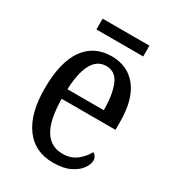

<svg xmlns="http://www.w3.org/2000/svg" viewBox="-167 -771 797 878"><g transform="rotate(30 231.0 -332.0)"><path d="M248 10Q151 10 98.5 -62Q46 -134 46 -264Q46 -405 96.5 -475.5Q147 -546 239 -546Q324 -546 372.5 -484.5Q421 -423 421 -305V-263H137Q138 -152 170.5 -99.5Q203 -47 265 -47Q309 -47 338.5 -70Q368 -93 384 -124Q392 -120 398 -112Q404 -104 404 -90Q404 -70 387 -46.5Q370 -23 335.5 -6.5Q301 10 248 10ZM330 -314Q330 -395 309.5 -445Q289 -495 240 -495Q192 -495 166.5 -448Q141 -401 138 -314ZM116 -617V-674H363V-617Z"/></g></svg>

Font: Noto Serif Hebrew Condensed
Style: Regular
Weight: 400
Width: 3
Designer: Monotype Design Team
Foundry: Monotype Imaging Inc.
Version: Version 2.004; ttfautohint (v1.8.4.7-5d5b)